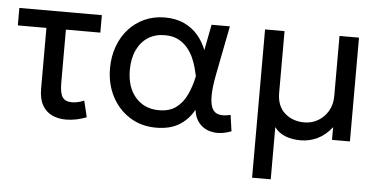

<svg xmlns="http://www.w3.org/2000/svg" viewBox="-50 -599 1790 903"><g transform="rotate(5 845.5 -147.5)"><path d="M271.5 14Q234.5 14 205.5 0.2Q176.5 -13.5 159.8 -43.2Q143 -73 143 -120V-407.5H8V-490H397.5V-407.5H235V-157Q235 -107 248.5 -88.2Q262 -69.5 292.5 -69.5Q306.5 -69.5 320.8 -72.8Q335 -76 350 -82.5L368.5 -5.5Q345 4 320 9Q295 14 271.5 14Z M697.5 15Q627 15 572.8 -19.2Q518.5 -53.5 488 -112.2Q457.5 -171 457.5 -245Q457.5 -300.5 474.8 -348Q492 -395.5 523.8 -430.8Q555.5 -466 599 -485.5Q642.5 -505 694.5 -505Q746 -505 785 -487Q824 -469 850.5 -438Q877 -407 892 -368L915.5 -490H1002L957 -260Q945 -198.5 944.8 -158.5Q944.5 -118.5 955 -97.8Q965.5 -77 987.5 -72.2Q1009.5 -67.5 1041.5 -75.5L1052.5 1Q1007.5 18.5 969 13.2Q930.5 8 905.5 -17.2Q880.5 -42.5 875 -85Q848 -36.5 804.8 -10.8Q761.5 15 697.5 15ZM704 -68Q753 -68 784.2 -91.2Q815.5 -114.5 834.2 -154Q853 -193.5 863 -243Q859.5 -259 853.5 -281.8Q847.5 -304.5 836.5 -329Q825.5 -353.5 807.8 -374.5Q790 -395.5 764 -408.8Q738 -422 701.5 -422Q656 -422 622.2 -400.5Q588.5 -379 569.8 -339.2Q551 -299.5 551 -245.5Q551 -163 593 -115.5Q635 -68 704 -68Z M1168 210V-490H1260V-199Q1260 -136.5 1297.2 -103.5Q1334.5 -70.5 1390 -70.5Q1424.5 -70.5 1454 -87.5Q1483.5 -104.5 1501.5 -135.2Q1519.5 -166 1519.5 -206.5V-490H1611.5V0H1527V-60Q1497 -21.5 1459.2 -3.2Q1421.5 15 1379 15Q1341 15 1309 3.2Q1277 -8.5 1256 -36.5V210Z"/></g></svg>

Font: Geologica Roman Light
Style: Regular
Weight: 300
Designer: Sindre Bremnes, Frode Helland
Foundry: Monokrom Skriftforlag AS
Version: Version 1.010;gftools[0.9.28]